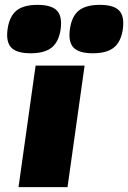

<svg xmlns="http://www.w3.org/2000/svg" viewBox="-20 -770 527 790"><path d="M257.8 0H56.2L126.5 -500H328.1ZM229.5 -649.9Q222.2 -598.1 192.9 -574.5Q163.6 -550.8 106.4 -550.8Q48.8 -550.8 26.4 -574.2Q3.9 -597.7 11.2 -649.9Q18.6 -702.6 47.6 -726.3Q76.7 -750 134.3 -750Q191.9 -750 214.4 -726.3Q236.8 -702.6 229.5 -649.9ZM485.4 -649.9Q478 -598.1 448.7 -574.5Q419.4 -550.8 362.3 -550.8Q304.7 -550.8 282.5 -574.2Q260.3 -597.7 267.6 -649.9Q274.9 -702.6 304 -726.3Q333 -750 390.6 -750Q448.2 -750 470.5 -726.3Q492.7 -702.6 485.4 -649.9Z"/></svg>

Font: Fivo Sans Black
Style: Regular
Weight: 900
Designer: Alexander Slobzheninov
Foundry: Alexander Slobzheninov
Version: 1.0